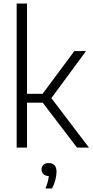

<svg xmlns="http://www.w3.org/2000/svg" viewBox="-20 -828 519 1077"><path d="M412 0 200.5 -277 397 -541.5H462.5L261.5 -268.5V-286.5L479 0ZM122.5 -252V-302H228V-252ZM73.5 0V-808H131.5V0ZM235 229Q247 200.5 250.8 180Q254.5 159.5 254.5 140L262 159.5H255Q235 159.5 224 149Q213 138.5 213 122.5Q213 106.5 223.8 96.5Q234.5 86.5 253.5 86.5Q274.5 86.5 285.8 98.8Q297 111 297 135.5Q297 155.5 290.8 180.5Q284.5 205.5 272 229Z"/></svg>

Font: Encode Sans SemiCondensed Light
Style: Regular
Weight: 300
Width: 4
Designer: Multiple Designers
Foundry: Impallari Type
Version: Version 3.002